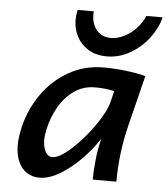

<svg xmlns="http://www.w3.org/2000/svg" viewBox="-53 -793 745 853"><g transform="rotate(5 319.0 -366.5)"><path d="M404.8 -146 413.1 -184.1Q382.3 -136.2 338.4 -91.3Q294.4 -46.4 245.8 -17.1Q197.3 12.2 154.3 12.2Q122.1 12.2 97.7 -3.9Q73.2 -20 59.6 -50.8Q45.9 -81.5 45.9 -124Q45.9 -157.7 56.6 -205.1Q75.2 -283.7 121.8 -351.1Q168.5 -418.5 239.3 -459.5Q310.1 -500.5 397 -500.5Q445.8 -500.5 496.1 -494.4Q546.4 -488.3 584 -478.5L528.3 -254.9Q496.6 -128.4 496.6 0H391.1Q391.1 -31.2 394.8 -73Q398.4 -114.7 404.8 -146ZM366.2 -409.2Q314.5 -409.2 273.7 -380.9Q232.9 -352.5 206.3 -306.6Q179.7 -260.7 167.5 -206.5Q161.1 -178.2 161.1 -157.7Q161.1 -125 172.6 -104.5Q184.1 -84 203.6 -84Q234.9 -84 287.1 -131.3Q339.4 -178.7 384.3 -242.7Q429.2 -306.6 439.9 -351.1L452.1 -399.9Q413.6 -409.2 366.2 -409.2ZM405.3 -550.8Q357.4 -550.8 323.2 -571.5Q289.1 -592.3 271.2 -626.7Q253.4 -661.1 253.4 -701.2Q253.4 -722.2 258.8 -745.1H330.6Q330.1 -739.7 330.1 -729.5Q330.1 -702.1 340.6 -680.4Q351.1 -658.7 370.4 -646.2Q389.6 -633.8 416 -633.8Q445.3 -633.8 475.1 -648.7Q504.9 -663.6 528.8 -689.2Q552.7 -714.8 565.4 -745.1H637.7Q626 -697.3 592.3 -652.3Q558.6 -607.4 509.5 -579.1Q460.4 -550.8 405.3 -550.8Z"/></g></svg>

Font: Lesson One Medium
Style: Italic
Weight: 500
Italic angle: -14°
Designer: But Ko, Victor Gaultney, Annie Olsen, Julie Remington, Don Collingsworth, Eric Hays, Becca Hirsbrunner
Version: Version 1.100